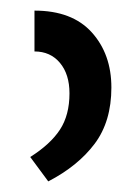

<svg xmlns="http://www.w3.org/2000/svg" viewBox="-20 -780 251 362"><path d="M45 -760Q116 -760 153 -719Q190 -678 190 -615Q190 -551 158.5 -509Q127 -467 71 -438L37 -484Q75 -508 93 -535.5Q111 -563 111 -604Q111 -640 93 -661.5Q75 -683 45 -683Z"/></svg>

Font: Go Noto Kurrent-Regular
Style: Regular
Weight: 400
Designer: Monotype Design Team
Foundry: Monotype Imaging Inc.
Version: Version 2.012; ttfautohint (v1.8.4.7-5d5b)